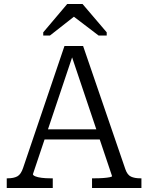

<svg xmlns="http://www.w3.org/2000/svg" viewBox="-20 -948 747 968"><path d="M197 -296H491L500 -245H186ZM334 -687 348 -672 146 -70Q146 -64 158 -59Q170 -54 190 -51.5Q210 -49 233 -49H246V0H14V-49H19Q49 -49 67.5 -59Q86 -69 97 -103L305 -716H399L612 -95Q622 -66 640.5 -57.5Q659 -49 687 -49H693V0H444V-49H457Q481 -49 501 -50.5Q521 -52 533 -54.5Q545 -57 545 -60ZM396 -928H319L198 -785V-769H232L381 -886L326 -884L477 -769H518V-785Z"/></svg>

Font: Roboto Serif Light
Style: Regular
Weight: 300
Designer: Greg Gazdowicz
Foundry: Commercial Type
Version: Version 1.008